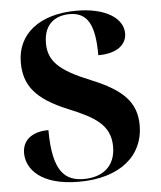

<svg xmlns="http://www.w3.org/2000/svg" viewBox="-53 -770 691 826"><g transform="rotate(-5 293.0 -357.0)"><path d="M255 10C435 10 536 -80 536 -209C536 -307 482 -365 344 -421C210 -475 165 -519 165 -596C165 -687 225 -712 277 -712C356 -712 385 -654 385 -525C467 -525 508 -561 508 -609C508 -673 435 -724 308 -724C147 -724 50 -645 50 -523C50 -425 97 -362 237 -305C349 -259 414 -221 414 -128C414 -42 357 0 277 0C199 0 143 -39 143 -223C85 -223 30 -198 30 -133C30 -65 90 10 255 10Z"/></g></svg>

Font: Noto Serif Display
Style: Bold
Weight: 700
Designer: Monotype Design Team
Foundry: Monotype Imaging Inc.
Version: Version 2.009